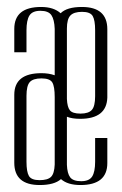

<svg xmlns="http://www.w3.org/2000/svg" viewBox="-20 -526 349 551"><path d="M21 -443Q21 -506 98 -506Q134 -506 154 -488Q172 -506 215 -506Q288 -506 288 -442V-246Q286 -185 210 -185Q187 -185 172 -191V-53Q173 -28 181.5 -17Q190 -6 213 -6Q236 -6 244.5 -19.5Q253 -33 253 -62V-130H288V-58Q288 5 211 5Q174 5 155 -12Q136 5 94 5Q21 5 21 -59V-254Q21 -316 99 -316Q120 -316 137 -310V-443Q136 -470 127.5 -482.5Q119 -495 96 -495Q73 -495 64.5 -481.5Q56 -468 56 -439V-376H21ZM137 -247Q137 -278 130 -289.5Q123 -301 99 -301Q75 -301 65.5 -290.5Q56 -280 56 -251V-62Q56 -33 63 -21Q70 -9 93.5 -9Q117 -9 126.5 -18.5Q136 -28 137 -54ZM172 -242Q173 -219 180.5 -209.5Q188 -200 211 -200Q234 -200 243.5 -210.5Q253 -221 253 -250V-439Q253 -468 246 -480Q239 -492 215.5 -492Q192 -492 182 -481.5Q172 -471 172 -444Z"/></svg>

Font: Dorsa
Style: Regular
Weight: 400
Version: Version 1.002